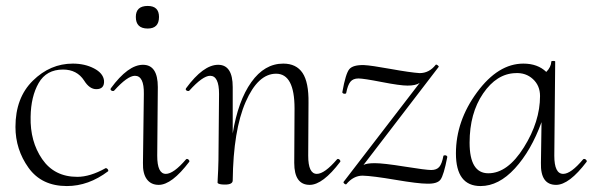

<svg xmlns="http://www.w3.org/2000/svg" viewBox="-20 -613 1994 646"><path d="M205 13Q120 13 76 -48.5Q32 -110 32 -186Q32 -284 90.5 -341.5Q149 -399 225 -399Q265 -399 296 -383Q327 -367 330 -342Q332 -313 304 -313Q281 -313 263 -342Q239 -379 192 -379Q136 -379 110 -333.5Q84 -288 83 -220Q81 -137 122 -77.5Q163 -18 240 -18Q283 -18 335 -47Q336 -48 339 -46.5Q342 -45 343.5 -42Q345 -39 344 -37Q278 13 205 13Z M477 -517Q437 -517 437 -556Q437 -593 477 -593Q515 -593 515 -556Q515 -517 477 -517ZM514 9Q488 9 474 -10Q460 -29 461 -65L464 -297Q465 -358 434 -358Q409 -358 364 -308Q362 -306 358 -307Q354 -308 352.5 -310.5Q351 -313 353 -316Q411 -395 461 -395Q511 -395 511 -320L509 -89Q509 -28 538 -28Q564 -28 606 -77Q608 -79 611 -78Q614 -77 616 -74Q618 -71 617 -69Q558 9 514 9Z M1114 -77Q1116 -79 1119 -78Q1122 -77 1124 -74Q1126 -71 1125 -69Q1066 9 1022 9Q970 9 970 -65L971 -248Q971 -365 909 -365Q848 -365 806.5 -270Q765 -175 763 -6Q763 8 737 8Q715 8 712 2Q712 1 712.5 -11Q713 -23 714 -41Q715 -59 715 -74L717 -297Q717 -358 687 -358Q662 -358 617 -308Q615 -306 611 -307Q607 -308 605.5 -310.5Q604 -313 606 -316Q664 -395 714 -395Q763 -395 763 -320V-164Q781 -274 825.5 -336.5Q870 -399 933 -399Q977 -399 998 -367.5Q1019 -336 1018 -267L1017 -89Q1017 -28 1046 -28Q1072 -28 1114 -77Z M1472 -89Q1473 -90 1476.5 -90.5Q1480 -91 1482.5 -89Q1485 -87 1485 -85Q1473 -23 1462 -8.5Q1451 6 1417 5Q1387 5 1310.5 -8Q1234 -21 1200 -22Q1169 -22 1145 7Q1144 8 1141 6.5Q1138 5 1136.5 2.5Q1135 0 1136 -1L1392 -334Q1379 -325 1351 -325Q1326 -325 1264.5 -337Q1203 -349 1186 -349Q1168 -349 1159 -338Q1150 -327 1145 -301Q1145 -298 1141 -297.5Q1137 -297 1134 -299Q1131 -301 1132 -304Q1143 -366 1155.5 -380.5Q1168 -395 1205 -394Q1228 -393 1294.5 -381Q1361 -369 1392 -367Q1424 -367 1446 -395Q1448 -397 1452.5 -393.5Q1457 -390 1456 -388L1203 -58Q1214 -64 1241 -64Q1270 -64 1341.5 -52.5Q1413 -41 1431 -41Q1449 -41 1458 -51.5Q1467 -62 1472 -89Z M1942 -77Q1944 -79 1947.5 -78Q1951 -77 1953 -74Q1955 -71 1954 -69Q1895 9 1851 9Q1798 9 1800 -65L1802 -202Q1767 -106 1712.5 -46.5Q1658 13 1597 13Q1514 13 1514 -97Q1514 -206 1585 -302.5Q1656 -399 1741 -399Q1789 -399 1818 -371Q1834 -387 1835 -406Q1835 -408 1841.5 -408Q1848 -408 1848 -406L1845 -89Q1845 -28 1875 -28Q1901 -28 1942 -77ZM1623 -30Q1688 -30 1742.5 -117Q1797 -204 1797 -290Q1797 -325 1773 -347Q1749 -369 1714 -367Q1651 -365 1605.5 -298.5Q1560 -232 1560 -133Q1560 -30 1623 -30Z"/></svg>

Font: Cormorant Upright Light
Style: Regular
Weight: 300
Designer: Christian Thalmann (Catharsis Fonts)
Foundry: Catharsis Fonts
Version: Version 3.302;PS 003.302;hotconv 1.0.88;makeotf.lib2.5.64775